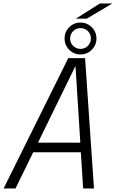

<svg xmlns="http://www.w3.org/2000/svg" viewBox="-32 -1070 658 1090"><path d="M-11.5 0 355.5 -740H451L501.5 0H440L427 -205.5H156.5L56 0ZM183.5 -260H424L396.5 -695.5ZM425 -761Q387.5 -761 361 -787.5Q334.5 -814 334.5 -851.5Q334.5 -889 361 -915.5Q387.5 -942 425 -942Q462.5 -942 489 -915.5Q515.5 -889 515.5 -851.5Q515.5 -814 489 -787.5Q462.5 -761 425 -761ZM425 -792.5Q450 -792.5 467 -809.8Q484 -827 484 -851.5Q484 -876 467 -893.2Q450 -910.5 425 -910.5Q400.5 -910.5 383.2 -893.2Q366 -876 366 -851.5Q366 -827 383.2 -809.8Q400.5 -792.5 425 -792.5ZM398.5 -964 535.5 -1050.5H606L460.5 -964Z"/></svg>

Font: Epilogue Light
Style: Italic
Weight: 300
Italic angle: -12°
Designer: Tyler Finck
Foundry: Etcetera Type Co
Version: Version 2.111; ttfautohint (v1.8.3)